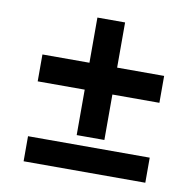

<svg xmlns="http://www.w3.org/2000/svg" viewBox="-69 -653 738 724"><g transform="rotate(10 300.0 -291.0)"><path d="M247 -132V-306H67V-409H247V-582H353V-409H533V-306H353V-132ZM67 0V-96H533V0Z"/></g></svg>

Font: Geist Mono SemiBold
Style: Regular
Weight: 600
Monospace: yes
Designer: Basement.studio, Andrés Briganti, Mateo Zaragoza
Foundry: Basement.studio, Vercel, Andrés Briganti, Guido Ferreyra, Mateo Zaragoza
Version: Version 1.500; ttfautohint (v1.8.4.7-5d5b)